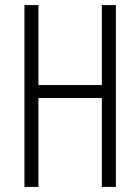

<svg xmlns="http://www.w3.org/2000/svg" viewBox="-20 -734 550 754"><path d="M435 0V-714H380V-400H131V-714H76V0H131V-349H380V0Z"/></svg>

Font: Noto Sans Lao ExtraCondensed Light
Style: Regular
Weight: 300
Width: 2
Designer: Monotype Design Team
Foundry: Monotype Imaging Inc.
Version: Version 2.003